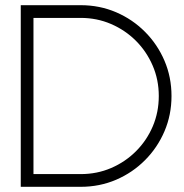

<svg xmlns="http://www.w3.org/2000/svg" viewBox="-20 -720 711 740"><path d="M60 0V-700H291Q364 -700 427.5 -672.8Q491 -645.5 539 -597.2Q587 -549 614 -485.8Q641 -422.5 641 -350Q641 -277.5 614 -214.2Q587 -151 539 -102.8Q491 -54.5 427.5 -27.2Q364 0 291 0ZM109 -49H291Q354 -49 408.5 -72.5Q463 -96 504.2 -137.2Q545.5 -178.5 568.8 -233Q592 -287.5 592 -350Q592 -412.5 568.5 -467Q545 -521.5 503.8 -562.8Q462.5 -604 408 -627.5Q353.5 -651 291 -651H109Z"/></svg>

Font: Urbanist ExtraLight
Style: Regular
Weight: 200
Designer: Corey Hu
Foundry: Corey Hu
Version: Version 1.330; ttfautohint (v1.8.4.7-5d5b)